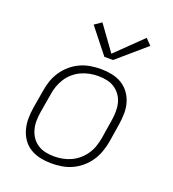

<svg xmlns="http://www.w3.org/2000/svg" viewBox="-138 -861 876 974"><g transform="rotate(20 300.0 -374.0)"><path d="M250 8Q250 8 250 8Q250 8 250 8H249Q219 8 190 2Q161 -4 136.5 -18.5Q112 -33 95.5 -56Q79 -79 71 -107Q63 -135 63 -165Q63 -195 68 -226L85 -326Q89 -353 98.5 -380Q108 -407 124.5 -431.5Q141 -456 164 -475.5Q187 -495 213.5 -507Q240 -519 268 -523.5Q296 -528 324 -528Q324 -528 324 -528Q324 -528 324 -528Q354 -528 383.5 -522Q413 -516 437 -501.5Q461 -487 478 -464Q495 -441 503 -413Q511 -385 510.5 -355Q510 -325 505 -294L489 -194Q484 -167 474.5 -140Q465 -113 448.5 -88.5Q432 -64 409 -44.5Q386 -25 359.5 -13Q333 -1 305 3.5Q277 8 250 8ZM250 -30Q273 -30 296.5 -34.5Q320 -39 341.5 -49Q363 -59 382 -75.5Q401 -92 414.5 -112.5Q428 -133 435.5 -155.5Q443 -178 447 -201L463 -301Q467 -325 467.5 -349Q468 -373 462.5 -395.5Q457 -418 444 -436.5Q431 -455 412.5 -467.5Q394 -480 370.5 -485Q347 -490 323 -490Q300 -490 277 -485.5Q254 -481 232 -471Q210 -461 191 -444.5Q172 -428 159 -407.5Q146 -387 138 -364.5Q130 -342 127 -319L110 -219Q106 -195 105.5 -171Q105 -147 111 -124.5Q117 -102 129.5 -83.5Q142 -65 161 -52.5Q180 -40 203 -35Q226 -30 250 -30ZM318 -592 211 -727 249 -753 346 -619 487 -756 518 -724 365 -592Z"/></g></svg>

Font: Iosevka SS04 XLt Ex
Style: Italic
Weight: 200
Width: 7
Italic angle: -9°
Monospace: yes
Designer: Belleve Invis
Foundry: Belleve Invis
Version: Version 19.0.0; ttfautohint (v1.8.4)